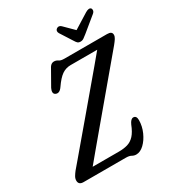

<svg xmlns="http://www.w3.org/2000/svg" viewBox="-210 -1011 1056 1153"><g transform="rotate(-30 318.5 -435.0)"><path d="M329.5 0H36.5Q3 0 3 -29.5Q3 -43.5 10.8 -56.8Q18.5 -70 29.5 -84Q42 -98.5 74.8 -137.2Q107.5 -176 152.8 -229.5Q198 -283 249 -343.2Q300 -403.5 349.2 -462Q398.5 -520.5 439.5 -569Q480.5 -617.5 505 -647.5H320.5Q288 -647.5 261.2 -629.5Q234.5 -611.5 202 -564.5Q190 -547 178.2 -542.5Q166.5 -538 155.5 -543.5Q144.5 -549 144 -560.8Q143.5 -572.5 151 -587.5L203.5 -680Q213.5 -700.5 222.8 -708.5Q232 -716.5 244.5 -716.5Q259.5 -716.5 271 -708Q282.5 -699.5 308 -699.5H603.5Q637.5 -699.5 637 -675Q637 -663.5 628.5 -650.2Q620 -637 606.5 -620.5Q593.5 -605 560 -565.2Q526.5 -525.5 480.8 -471Q435 -416.5 383.8 -355.5Q332.5 -294.5 283.2 -235.8Q234 -177 193.5 -128.8Q153 -80.5 130 -52.5H312Q346 -52.5 372.5 -60.2Q399 -68 419.8 -90.5Q440.5 -113 457.5 -156.5Q471.5 -187.5 489 -187.5Q511 -187.5 511 -156Q510.5 -114 493 -74.8Q475.5 -35.5 449 -10.2Q422.5 15 394.5 15Q379 15 366.2 7.5Q353.5 0 329.5 0ZM490 -764.5Q476.5 -753.5 466.2 -746.5Q456 -739.5 443.5 -739.5Q430.5 -739.5 423.5 -746Q416.5 -752.5 409.5 -764.5L355.5 -849Q345 -868 360 -879.5Q376 -890.5 391.5 -876L456.5 -811.5L560 -876Q587 -892 598.5 -879.5Q602.5 -874.5 601.5 -865Q600.5 -855.5 590.5 -847Z"/></g></svg>

Font: Fraunces 144pt SuperSoft
Style: Italic
Weight: 400
Italic angle: -16°
Version: Version 1.000;[b76b70a41]